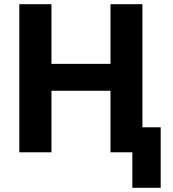

<svg xmlns="http://www.w3.org/2000/svg" viewBox="-20 -725 822 914"><path d="M610 169V0H509V-119H745V169ZM72 0V-705H225V-421H506V-705H658V0H506V-293H225V0Z"/></svg>

Font: Nunito Sans 10pt SemiCondensed ExtraBold
Style: Regular
Weight: 800
Width: 4
Designer: Vernon Adams
Foundry: Vernon Adams
Version: Version 3.101;gftools[0.9.27]